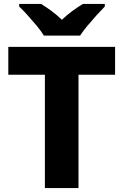

<svg xmlns="http://www.w3.org/2000/svg" viewBox="-20 -951 625 971"><path d="M377 0H207V-573H22V-714H562V-573H377ZM202 -771Q188 -794 165.5 -821Q143 -848 119.5 -874Q96 -900 77 -918V-931H188Q214 -915 240.5 -895.5Q267 -876 293 -851Q319 -876 346 -895.5Q373 -915 399 -931H510V-918Q492 -900 468.5 -874Q445 -848 422.5 -821Q400 -794 385 -771Z"/></svg>

Font: Noto Sans Cham ExtraBold
Style: Regular
Weight: 800
Version: Version 2.002